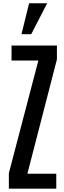

<svg xmlns="http://www.w3.org/2000/svg" viewBox="-20 -1133 383 1153"><path d="M33.2 0V-93.3L210.4 -769.5H49.3V-859.4H321.8V-776.4L144.5 -89.8H317.9V0ZM108.9 -927.7 154.8 -1113.3H263.2L167.5 -927.7Z"/></svg>

Font: Antonio Medium
Style: Regular
Weight: 500
Designer: Vernon Adams
Foundry: Vernon Adams
Version: Version 1.002